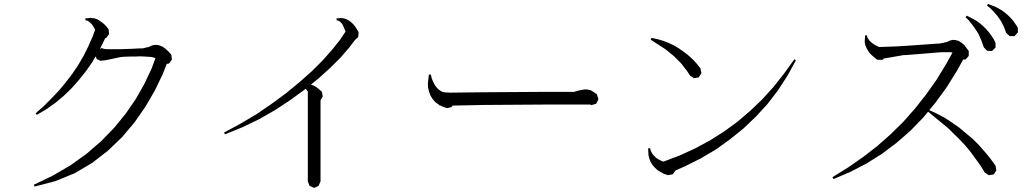

<svg xmlns="http://www.w3.org/2000/svg" viewBox="-20 -875 5040 945"><path d="M149.4 43 146.5 34.2 240.2 -10.7 327.1 -61.5 406.2 -118.2 477.5 -179.7 542 -246.1 598.6 -315.4 648.4 -387.7 690.4 -461.9 725.6 -536.1 745.1 -588.9 736.3 -591.8 724.6 -594.7 709 -595.7 691.4 -596.7 669.9 -597.7 645.5 -596.7H620.1L589.8 -595.7L570.3 -593.8L553.7 -589.8L497.1 -578.1L482.4 -577.1L480.5 -576.2H477.5H469.7V-579.1L457 -583L452.1 -594.7L450.2 -596.7L435.5 -571.3L404.3 -526.4L370.1 -483.4L334 -442.4L294.9 -404.3L252.9 -369.1L209 -337.9L161.1 -309.6L155.3 -317.4L196.3 -353.5L234.4 -391.6L270.5 -429.7L303.7 -469.7L335 -510.7L364.3 -553.7L390.6 -598.6L414.1 -645.5L435.5 -694.3L448.2 -728.5L441.4 -741.2L436.5 -749L431.6 -755.9L424.8 -762.7L418 -768.6L410.2 -773.4L400.4 -775.4V-785.2H411.1L422.9 -787.1L434.6 -786.1L447.3 -784.2L460 -779.3L470.7 -772.5L482.4 -764.6L494.1 -754.9L504.9 -743.2L514.6 -730.5L516.6 -707L502 -687.5H498L472.7 -635.7L476.6 -634.8L477.5 -638.7L484.4 -636.7L495.1 -633.8L509.8 -632.8H527.3H547.9H572.3L599.6 -633.8L629.9 -634.8L662.1 -636.7H680.7L706.1 -642.6L712.9 -643.6L720.7 -648.4L735.4 -653.3L750 -654.3L765.6 -651.4L781.2 -644.5L795.9 -633.8L809.6 -621.1L823.2 -605.5L826.2 -582L812.5 -562.5L800.8 -560.5L781.2 -510.7L742.2 -429.7L696.3 -350.6L642.6 -273.4L581.1 -200.2L510.7 -132.8L433.6 -73.2L347.7 -22.5L252 16.6L151.4 43Z M1496.1 -422.9 1485.4 -438.5 1412.1 -384.8 1336.9 -335 1256.8 -289.1 1173.8 -249 1086.9 -213.9 1083 -222.7 1164.1 -266.6 1243.2 -313.5 1317.4 -364.3 1387.7 -416 1454.1 -470.7 1514.6 -524.4 1568.4 -578.1 1614.3 -629.9 1653.3 -678.7 1680.7 -719.7 1672.9 -739.3 1668.9 -748 1665 -755.9 1659.2 -762.7 1653.3 -768.6 1645.5 -773.4 1636.7 -775.4V-785.2H1647.5L1659.2 -786.1L1670.9 -785.2L1683.6 -781.2L1695.3 -775.4L1706.1 -767.6L1717.8 -756.8L1727.5 -745.1L1736.3 -731.4L1745.1 -716.8L1743.2 -692.4L1727.5 -678.7L1700.2 -642.6L1657.2 -592.8L1605.5 -541L1546.9 -488.3L1510.7 -459L1514.6 -457L1525.4 -453.1L1535.2 -447.3L1544.9 -440.4L1554.7 -431.6L1564.5 -422.9L1568.4 -399.4L1557.6 -381.8V17.6L1547.9 40L1526.4 49.8L1503.9 40L1495.1 17.6V-422.9Z M2189.5 -418.9 2359.4 -420.9 2661.1 -422.9H2805.7L2825.2 -428.7L2839.8 -431.6L2854.5 -434.6H2871.1L2887.7 -430.7L2904.3 -420.9L2909.2 -416L2916 -414.1L2918 -409.2L2918.9 -408.2L2919.9 -403.3L2924.8 -391.6L2923.8 -388.7L2924.8 -384.8L2914.1 -364.3L2890.6 -357.4L2885.7 -360.4H2661.1L2360.4 -358.4L2214.8 -355.5H2208L2202.1 -347.7L2179.7 -342.8L2157.2 -350.6L2148.4 -355.5H2142.6V-358.4L2138.7 -360.4L2122.1 -373L2108.4 -388.7L2098.6 -405.3L2091.8 -423.8L2086.9 -443.4L2085.9 -463.9L2090.8 -507.8H2095.7H2100.6L2105.5 -487.3L2113.3 -469.7L2121.1 -455.1L2129.9 -443.4L2138.7 -434.6L2148.4 -427.7L2157.2 -422.9L2167 -420.9L2176.8 -419.9H2188.5Z M3231.4 -28.3 3215.8 -38.1 3202.1 -50.8 3190.4 -64.5 3181.6 -79.1 3175.8 -94.7 3171.9 -110.4 3170.9 -127.9 3169.9 -144.5 3179.7 -145.5 3183.6 -130.9 3191.4 -117.2 3200.2 -107.4 3209 -98.6 3218.8 -91.8 3229.5 -85.9 3240.2 -81.1 3248 -79.1 3247.1 -80.1 3327.1 -110.4 3403.3 -145.5 3475.6 -184.6 3544.9 -228.5 3610.4 -276.4 3671.9 -329.1 3731.4 -385.7 3787.1 -447.3 3838.9 -512.7 3889.6 -583 3897.5 -578.1 3855.5 -502 3808.6 -429.7 3756.8 -362.3 3700.2 -300.8 3638.7 -242.2 3573.2 -189.5 3503.9 -139.6 3429.7 -95.7 3351.6 -56.6 3304.7 -36.1 3292 -17.6 3267.6 -12.7 3248 -19.5ZM3362.3 -524.4 3332 -563.5 3295.9 -599.6 3254.9 -632.8 3182.6 -679.7 3186.5 -688.5 3215.8 -682.6 3245.1 -673.8 3272.5 -663.1 3298.8 -650.4 3323.2 -635.7 3346.7 -619.1 3369.1 -601.6 3390.6 -582 3410.2 -560.5 3427.7 -538.1 3432.6 -514.6 3418.9 -494.1 3395.5 -490.2 3376 -502.9Z M4082 5.9 4077.1 -2.9 4154.3 -50.8 4228.5 -102.5 4297.9 -156.2 4364.3 -214.8 4426.8 -276.4 4484.4 -341.8 4539.1 -411.1 4590.8 -484.4 4637.7 -561.5 4668 -616.2 4657.2 -618.2H4638.7H4616.2L4588.9 -616.2L4519.5 -610.4L4432.6 -603.5L4431.6 -604.5L4330.1 -586.9L4322.3 -580.1L4298.8 -581.1H4297.9H4296.9L4271.5 -602.5L4260.7 -613.3L4252 -626L4245.1 -637.7L4239.3 -651.4L4236.3 -664.1V-676.8L4237.3 -689.5L4238.3 -701.2H4247.1L4249 -690.4L4254.9 -681.6L4260.7 -673.8L4267.6 -667L4275.4 -661.1L4283.2 -655.3L4293 -650.4L4302.7 -645.5L4308.6 -643.6H4310.5L4333 -644.5L4359.4 -645.5L4391.6 -646.5L4468.8 -651.4L4563.5 -658.2L4607.4 -661.1L4633.8 -667L4639.6 -668L4641.6 -668.9L4654.3 -674.8L4668 -678.7L4682.6 -677.7L4698.2 -673.8L4711.9 -665L4725.6 -654.3L4736.3 -639.6L4748 -624V-599.6L4732.4 -582H4720.7L4690.4 -527.3L4638.7 -444.3L4583 -368.2L4553.7 -333L4589.8 -316.4L4628.9 -295.9L4666 -271.5L4702.1 -246.1L4768.6 -190.4L4798.8 -160.2L4827.1 -127.9L4854.5 -94.7L4879.9 -59.6L4883.8 -36.1L4871.1 -16.6L4846.7 -12.7L4827.1 -25.4L4805.7 -60.5L4758.8 -125L4733.4 -156.2L4705.1 -186.5L4645.5 -245.1L4547.9 -325.2L4524.4 -296.9L4460.9 -231.4L4392.6 -171.9L4321.3 -118.2L4245.1 -70.3L4166 -29.3L4085.9 4.9ZM4810.5 -674.8 4803.7 -690.4 4796.9 -706.1 4788.1 -720.7 4768.6 -749 4746.1 -777.3 4732.4 -790 4738.3 -797.9 4772.5 -780.3 4789.1 -770.5 4804.7 -758.8 4819.3 -746.1 4833 -732.4 4846.7 -716.8 4858.4 -701.2 4870.1 -683.6 4879.9 -665V-640.6L4862.3 -624L4838.9 -625L4822.3 -641.6L4816.4 -658.2ZM4920.9 -743.2 4907.2 -770.5 4888.7 -796.9 4866.2 -822.3 4852.5 -835.9 4837.9 -847.7 4842.8 -855.5 4878.9 -841.8 4895.5 -833 4912.1 -823.2 4927.7 -811.5 4941.4 -799.8 4955.1 -786.1 4967.8 -771.5 4978.5 -755.9 4989.3 -739.3 4990.2 -715.8 4973.6 -697.3H4949.2L4931.6 -713.9L4926.8 -728.5Z"/></svg>

Font: Kurinto Seri
Style: Regular
Weight: 400
Designer: Kurinto was developed by Clint Goss from a range of fonts that are compatible with the SIL Open Font License Version 1.1
Foundry: Clinton F. Goss
Version: Version 2.196; July 25, 2020